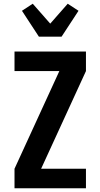

<svg xmlns="http://www.w3.org/2000/svg" viewBox="-20 -1012 540 1032"><path d="M58 0V-105L299 -630H58V-735H442V-630L201 -105H442V0ZM189 -815 98 -954 156 -992 250 -885 344 -992 402 -954 311 -815Z"/></svg>

Font: Iosevka Extrabold
Style: Regular
Weight: 800
Monospace: yes
Designer: Belleve Invis
Foundry: Belleve Invis
Version: Version 32.5.0; ttfautohint (v1.8.4)